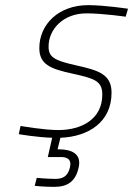

<svg xmlns="http://www.w3.org/2000/svg" viewBox="-20 -529 518 747"><path d="M286 123C298 70 260 52 209 52H204L215 7C324 3 414 -54 414 -168C414 -239 366 -255 275 -275C190 -294 169 -307 169 -348C169 -416 227 -477 316 -477C380 -477 469 -464 469 -464L478 -495C478 -495 386 -509 323 -509C208 -509 133 -434 133 -342C133 -278 177 -261 260 -243C346 -224 378 -215 378 -161C378 -65 297 -23 207 -23C150 -23 60 -39 60 -39L53 -7C53 -7 122 5 183 7L166 82H217C239 82 260 89 252 123C244 156 225 167 196 167C164 167 123 163 123 163L115 194C115 194 149 198 191 198C243 198 274 177 286 123Z"/></svg>

Font: RazerF5 Thin
Style: Italic
Weight: 250
Foundry: Razer Inc.
Version: Version 2